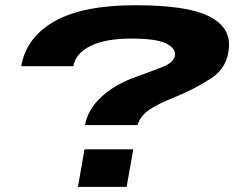

<svg xmlns="http://www.w3.org/2000/svg" viewBox="-20 -700 944 734"><path d="M305 -222H506Q514.5 -253 545.8 -276.8Q577 -300.5 652.5 -330.5Q719 -357 785.5 -399.5Q852 -442 855.5 -524Q858.5 -600 774.5 -640Q690.5 -680 497 -680Q298 -680 189.5 -619.2Q81 -558.5 61 -447H260.5Q269 -496.5 326.5 -524.5Q384 -552.5 480.5 -552.5Q577 -552.5 614.2 -534.2Q651.5 -516 649 -489.5Q645.5 -462 603.2 -445Q561 -428 503.5 -407.5Q419.5 -378 367.5 -329.5Q315.5 -281 305 -222ZM303 -129 278 14.5H464L489.5 -129Z"/></svg>

Font: Anybody ExtraExpanded
Style: Bold Italic
Weight: 700
Width: 8
Italic angle: -10°
Version: Version 1.113;gftools[0.9.25]